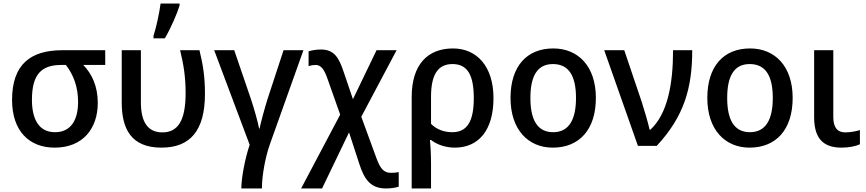

<svg xmlns="http://www.w3.org/2000/svg" viewBox="-20 -822 4883 1082"><path d="M531 -242C531 -336 498 -406 449 -456H573V-539H331C153 -539 48 -460 48 -259C48 -84 144 10 288 10C448 10 531 -99 531 -242ZM160 -259C160 -403 213 -456 326 -456H351C395 -400 420 -331 420 -247C420 -148 381 -77 290 -77C198 -77 160 -152 160 -259Z M845 -606H909C943 -664 978 -745 992 -791V-802H885C878 -749 861 -669 845 -620ZM890 10C1051 10 1135 -85 1135 -293C1135 -390 1124 -458 1104 -539H995C1015 -457 1026 -388 1026 -297C1026 -143 983 -76 895 -76C811 -76 774 -137 774 -245V-539H666V-245C666 -101 715 10 890 10Z M1690 -539H1578L1488 -265C1472 -214 1449 -130 1443 -98H1440C1434 -133 1410 -217 1392 -270L1300 -539H1187L1387 -6C1359 76 1340 185 1340 240H1456C1456 173 1473 69 1502 -12Z M1788 -543C1759 -543 1737 -538 1719 -533V-449C1733 -454 1747 -456 1759 -456C1789 -456 1808 -430 1826 -377L1897 -176L1677 240H1795L1947 -76L2005 102C2033 190 2070 240 2154 240C2187 240 2207 236 2227 230V148C2211 151 2198 152 2183 152C2142 152 2123 127 2102 71L2016 -164L2215 -539H2102L1969 -263L1917 -416C1889 -501 1861 -543 1788 -543Z M2761 -269C2761 -449 2666 -549 2533 -549C2388 -549 2300 -456 2300 -275V240H2409V99C2409 40 2405 -17 2403 -33H2409C2444 -6 2493 10 2543 10C2677 10 2761 -88 2761 -269ZM2530 -461C2614 -461 2650 -400 2650 -269C2650 -140 2614 -77 2529 -77C2484 -77 2440 -92 2409 -124V-276C2409 -402 2448 -461 2530 -461Z M3338 -270C3338 -449 3238 -549 3098 -549C2949 -549 2857 -449 2857 -270C2857 -91 2957 10 3095 10C3244 10 3338 -91 3338 -270ZM2969 -270C2969 -392 3007 -461 3096 -461C3187 -461 3226 -392 3226 -270C3226 -149 3187 -77 3097 -77C3007 -77 2969 -149 2969 -270Z M3385 -539 3575 0H3681C3836 -167 3881 -327 3881 -539H3773C3773 -346 3741 -179 3645 -91H3641C3633 -127 3611 -203 3597 -246L3498 -539Z M4447 -270C4447 -449 4347 -549 4207 -549C4058 -549 3966 -449 3966 -270C3966 -91 4066 10 4204 10C4353 10 4447 -91 4447 -270ZM4078 -270C4078 -392 4116 -461 4205 -461C4296 -461 4335 -392 4335 -270C4335 -149 4296 -77 4206 -77C4116 -77 4078 -149 4078 -270Z M4676 -539H4568V-161C4568 -27 4634 10 4723 10C4763 10 4803 2 4826 -9V-89C4804 -82 4772 -76 4743 -76C4699 -76 4676 -104 4676 -162Z"/></svg>

Font: Noto Sans Thai Medium
Style: Regular
Weight: 500
Designer: Monotype Design Team
Foundry: Monotype Imaging Inc.
Version: Version 1.901